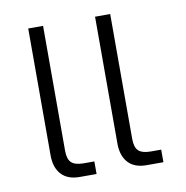

<svg xmlns="http://www.w3.org/2000/svg" viewBox="-66 -598 641 662"><g transform="rotate(-10 254.5 -267.5)"><path d="M75 -91V-535H127V-98Q127 -68 140 -56Q153 -44 183 -44H220V0H161Q119 0 97 -24Q75 -48 75 -91ZM309 -91V-535H362V-98Q362 -68 375 -56Q388 -44 418 -44H454V0H395Q353 0 331 -24Q309 -48 309 -91Z"/></g></svg>

Font: Prompt ExtraLight
Style: Regular
Weight: 275
Designer: Katatrad Team
Foundry: CadsonDemak
Version: Version 1.001